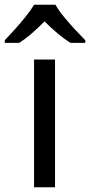

<svg xmlns="http://www.w3.org/2000/svg" viewBox="-58 -786 378 806"><path d="M173 0H85V-536H173ZM175 -766Q187 -744 209.5 -716.5Q232 -689 256.5 -662.5Q281 -636 300 -617V-606H238Q212 -622 184 -645.5Q156 -669 129 -696Q102 -669 75 -645.5Q48 -622 22 -606H-38V-617Q-20 -636 4 -662.5Q28 -689 50 -716.5Q72 -744 85 -766Z"/></svg>

Font: Apis
Style: Regular
Weight: 400
Designer: Monotype Design Team
Foundry: Monotype Imaging Inc.
Version: Version 2.000; build 0001